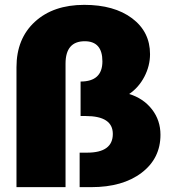

<svg xmlns="http://www.w3.org/2000/svg" viewBox="-20 -771 707 791"><path d="M47.9 -494.1Q47.9 -611.8 123.8 -681.4Q199.7 -751 327.1 -751Q450.2 -751 524.2 -695.6Q598.1 -640.1 598.1 -547.9Q598.1 -499.5 574.7 -454.8Q551.3 -410.2 512.2 -383.8Q570.8 -365.7 606 -320.6Q641.1 -275.4 641.1 -215.8Q641.1 -118.2 563.2 -59.1Q485.4 0 356 0H308.1V-142.1H338.9Q444.8 -142.1 444.8 -219.2Q444.8 -293 333 -293H312V-435.1Q401.9 -435.1 401.9 -518.1Q401.9 -601.1 329.1 -601.1Q250 -601.1 250 -508.8V0H47.9Z"/></svg>

Font: Montserrat-Arabic ExtraBold
Style: Regular
Weight: 800
Designer: Mohamed Gaber
Foundry: Kief Type Foundry
Version: Version 5.008;PS 005.008;hotconv 1.0.88;makeotf.lib2.5.64775